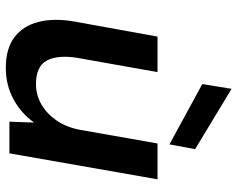

<svg xmlns="http://www.w3.org/2000/svg" viewBox="-96 -688 796 643"><g transform="rotate(90 301.5 -366.0)"><path d="M207 12Q142 12 104 -17Q66 -46 53 -97Q40 -148 51 -214L102 -496H221L173 -226Q163 -161 182.5 -125Q202 -89 261 -89Q297 -89 328 -106.5Q359 -124 382 -156.5Q405 -189 414 -235L460 -496H580L493 0H387L390 -83Q360 -40 312.5 -14Q265 12 207 12ZM463 -536 261 -646 277 -744 479 -622Z"/></g></svg>

Font: DM Sans 24pt SemiBold
Style: Italic
Weight: 600
Italic angle: -10°
Designer: Colophon Foundry, Jonny Pinhorn
Foundry: Colophon Foundry
Version: Version 4.004;gftools[0.9.30]